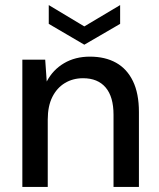

<svg xmlns="http://www.w3.org/2000/svg" viewBox="-20 -736 626 756"><path d="M68 0V-501H158L164 -415Q188 -461 232 -487Q276 -513 334 -513Q394 -513 437 -489Q480 -465 503.5 -416.5Q527 -368 527 -295V0H427V-284Q427 -355 396 -391.5Q365 -428 307 -428Q267 -428 235.5 -409Q204 -390 186 -354Q168 -318 168 -265V0ZM312 -560 172 -642V-716L312 -632L453 -716V-642Z"/></svg>

Font: DM Sans 17pt Medium
Style: Regular
Weight: 500
Version: Version 4.004;gftools[0.9.30]